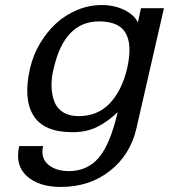

<svg xmlns="http://www.w3.org/2000/svg" viewBox="-20 -532 662 752"><path d="M190.9 -266.1Q180.7 -227.1 181.9 -192.6Q183.1 -158.2 193.4 -132.6Q203.6 -106.9 227.8 -92Q252 -77.1 288.1 -77.1Q362.3 -77.1 409.9 -127.2Q457.5 -177.2 478 -264.2Q498.5 -355 472.7 -401.6Q446.8 -448.2 368.2 -448.2Q232.9 -448.2 190.9 -266.1ZM98.1 -266.1Q109.9 -315.9 136 -360.6Q162.1 -405.3 198.2 -439Q234.4 -472.7 281.2 -492.4Q328.1 -512.2 377.9 -512.2Q428.2 -512.2 467.5 -492.7Q506.8 -473.1 520 -443.8L532.2 -500H622.1L514.2 -28.8Q490.7 73.7 410.9 137Q331.1 200.2 217.8 200.2Q132.3 200.2 85.2 157.7Q38.1 115.2 55.2 40H148.9Q138.2 86.4 168.5 112.3Q198.7 138.2 250 138.2Q321.8 138.2 366.7 85.9Q411.6 33.7 440.9 -92.8Q402.3 -55.7 360.6 -34.9Q318.8 -14.2 264.2 -14.2Q150.9 -14.2 110.6 -80.1Q70.3 -146 98.1 -266.1Z"/></svg>

Font: Perun
Style: Italic
Weight: 400
Italic angle: -12°
Foundry: Stefan Peev, Context Ltd
Version: Version 001.000